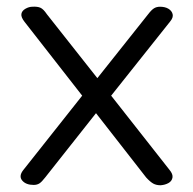

<svg xmlns="http://www.w3.org/2000/svg" viewBox="-20 -535 574 570"><path d="M483 -31Q494 -18 492 -7.5Q490 3 480 8.5Q470 14 457 15Q444 15 435 10Q426 5 414 -8L265 -199L114 -8Q104 5 97 9.5Q90 14 80 14Q57 14 46 1Q35 -12 49 -30L224 -251L53 -470Q42 -484 43.5 -493.5Q45 -503 55.5 -509Q66 -515 76 -515Q91 -516 100 -512Q109 -508 119 -493L269 -303L420 -493Q430 -506 437.5 -510.5Q445 -515 455 -515Q470 -515 480 -509Q490 -503 492.5 -493Q495 -483 485 -471L310 -251Z"/></svg>

Font: Playwrite GB S Light
Style: Regular
Weight: 300
Designer: Veronika Burian, José Scaglione
Foundry: TypeTogether
Version: Version 1.002